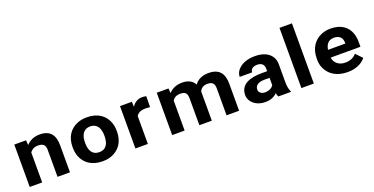

<svg xmlns="http://www.w3.org/2000/svg" viewBox="-25 -1494 4384 2248"><g transform="rotate(-20 2167.0 -370.0)"><path d="M324.1 -423C389.5 -423 416.5 -397.3 416.5 -337V0H571.6V-336C571.6 -460.2 521.6 -538 387.9 -538C311.9 -538 256.3 -507.7 220.7 -467L216.3 -528H70V0H225.1V-373C244.1 -401.4 275.7 -423 324.1 -423Z M701 -269V-259C701 -220.3 707 -184.7 719.1 -152C754.1 -57.5 839.2 10 977.1 10C1021.1 10 1060.1 3.2 1094.2 -10.5C1191 -49.3 1252.1 -133.9 1252.1 -259V-269C1252.1 -307.7 1246 -343.3 1234 -376C1199 -470.5 1113.9 -538 976 -538C932 -538 893 -531.2 858.8 -517.5C762.1 -478.7 701 -394.1 701 -269ZM1097 -269V-259C1097 -175.9 1067.8 -104 977.1 -104C885 -104 856.1 -175.1 856.1 -259V-269C856.1 -350.7 886.3 -424 976 -424C1066.5 -424 1097 -351.5 1097 -269Z M1667.5 -538C1603.3 -538 1563.3 -504.5 1537.7 -465L1534.4 -528H1387V0H1542.1V-346C1561.8 -381.8 1597.5 -400 1657.6 -400C1674.6 -400 1698.1 -397.3 1713.7 -396L1715.9 -532C1704.3 -534.6 1682.4 -538 1667.5 -538Z M2095.8 -423C2109.7 -423 2122.2 -421.8 2133.2 -419.5C2171.2 -411.4 2183.8 -379 2183.8 -335V0H2338.9V-352C2338.9 -354.3 2337.8 -360.6 2337.8 -363C2354 -397.4 2382.8 -423 2434.6 -423C2499.5 -423 2522.6 -395.9 2522.6 -336V0H2678.8V-336C2678.8 -461.7 2627.2 -538 2491.8 -538C2406.5 -538 2352.7 -505.6 2316.9 -458C2290.4 -508.5 2239.9 -538 2162.9 -538C2085.5 -538 2031.5 -509 1995.7 -469L1991.3 -528H1845V0H2000.1V-374C2018 -402.8 2047.8 -423 2095.8 -423Z M3301.9 -128V-352C3301.9 -382.7 3296 -409.7 3284.3 -433C3250.2 -500.8 3176.5 -538 3068.7 -538C2992.6 -538 2930.7 -518.5 2888.3 -488C2852.6 -462.2 2821.2 -423.1 2821.2 -370H2976.3C2976.3 -411.9 3011.5 -434 3059.9 -434C3118 -434 3145.7 -404.3 3145.7 -353V-323H3076.4C2929.3 -323 2808 -279.4 2808 -148C2808 -125.3 2813.1 -104.3 2823.4 -85C2852.8 -29.6 2916.6 10 3006 10C3073.9 10 3121 -14.5 3152.3 -47C3155.2 -28.3 3160.4 -12.7 3167.7 0H3325V-8C3308.7 -40.6 3301.9 -78.8 3301.9 -128ZM2963.1 -159C2963.1 -217.5 3015.3 -240 3081.9 -240H3145.7V-149C3127.9 -119.9 3090 -98 3040.1 -98C2997 -98 2963.1 -121.6 2963.1 -159Z M3610.1 0V-750H3455V0Z M4256.8 -85 4180.9 -163C4150.9 -127.5 4105.7 -104 4041.2 -104C4020.7 -104 4002.3 -106.8 3986.2 -112.5C3939.3 -129 3906 -165.2 3899.3 -218H4270V-278C4270 -317.3 4264.5 -353 4253.5 -385C4222.2 -476 4143.9 -538 4013.7 -538C3971.9 -538 3934.3 -531.3 3900.9 -518C3804.2 -479.4 3742 -390.5 3742 -265V-246C3742 -210.7 3748.6 -177.5 3761.8 -146.5C3800.8 -54.9 3891 10 4030.2 10C4137.8 10 4212.1 -28.7 4256.8 -85ZM4117.1 -326V-314H3901.5C3909.3 -373.1 3940.3 -424 4012.6 -424C4079.8 -424 4117.1 -386.6 4117.1 -326Z"/></g></svg>

Font: Asimov
Style: Wid
Weight: 500
Designer: Google
Version: Version 2.000980; 2014